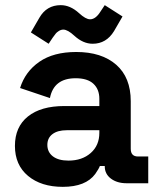

<svg xmlns="http://www.w3.org/2000/svg" viewBox="-20 -712 618 746"><path d="M224 14Q140 14 89 -28.5Q38 -71 38 -145Q38 -219 88.5 -259.5Q139 -300 230 -300H366V-328Q366 -365 343 -386.5Q320 -408 274 -408Q189 -408 174 -331L58 -370Q78 -434 133 -472Q188 -510 276 -510Q375 -510 431.5 -460.5Q488 -411 488 -319V-134Q488 -104 516 -104H556V0H472Q435 0 411 -18Q387 -36 387 -66V-67H368Q364 -56 350 -36Q313 14 224 14ZM246 -88Q299 -88 332.5 -117.5Q366 -147 366 -196V-206H239Q204 -206 184 -191Q164 -176 164 -149Q164 -121 185.5 -104.5Q207 -88 246 -88ZM185 -566 169 -542 100 -586 133 -643Q161 -692 216 -692Q253 -692 287 -661Q313 -637 330 -637Q352 -637 371 -668L387 -692L456 -648L423 -591Q393 -542 340 -542Q303 -542 269 -573Q243 -597 226 -597Q217 -597 208.5 -591.5Q200 -586 197 -582Q194 -578 185 -566Z"/></svg>

Font: Rootstock Sans Headline
Style: Bold
Weight: 700
Designer: Florian Karsten
Foundry: Florian Karsten
Version: Version 2.000;FEAKit 1.0